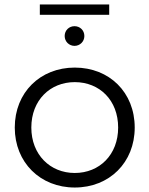

<svg xmlns="http://www.w3.org/2000/svg" viewBox="-20 -833 668 858"><path d="M314 5C469 5 582 -107 582 -263C582 -420 469 -531 314 -531C160 -531 46 -420 46 -263C46 -107 160 5 314 5ZM314 -60C204 -60 120 -142 120 -263C120 -385 204 -466 314 -466C425 -466 508 -385 508 -263C508 -142 425 -60 314 -60ZM313 -628C337 -628 357 -647 357 -672C357 -698 337 -716 313 -716C289 -716 269 -698 269 -672C269 -647 289 -628 313 -628ZM468 -767V-813H158V-767Z"/></svg>

Font: Montserrat-Alt1
Style: Regular
Weight: 400
Designer: Differentunic
Foundry: Differentunic
Version: Version 7.222